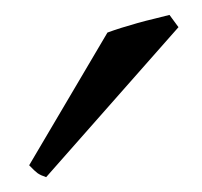

<svg xmlns="http://www.w3.org/2000/svg" viewBox="-20 -758 274 260"><path d="M42.5 -518.1Q35.2 -520.5 31 -523.4Q26.9 -526.4 19.5 -534.2L125.5 -713.9Q133.3 -716.8 144 -720.2Q154.8 -723.6 166.3 -726.8Q177.7 -730 189.2 -732.7Q200.7 -735.4 209.5 -737.8L221.7 -721.2Z"/></svg>

Font: Akkhara
Style: Italic
Weight: 400
Italic angle: -7°
Designer: J. Victor Gaultney
Version: Version 1.00 June 13, 2006, initial release